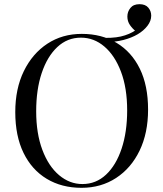

<svg xmlns="http://www.w3.org/2000/svg" viewBox="-20 -884 781 918"><path d="M450 -704Q516 -700 557.5 -709.5Q599 -719 631 -741L630 -734Q614 -746 601.5 -764Q589 -782 589 -805Q589 -828 603.5 -846Q618 -864 647 -864Q675 -864 689 -847.5Q703 -831 703 -809Q703 -784 685 -760.5Q667 -737 638 -720Q609 -703 570.5 -693Q532 -683 482 -682ZM371 -722Q466 -722 537.5 -679Q609 -636 648.5 -555.5Q688 -475 688 -360Q688 -248 647.5 -164Q607 -80 535 -33Q463 14 370 14Q275 14 203.5 -29Q132 -72 92.5 -153Q53 -234 53 -348Q53 -460 94 -544Q135 -628 206.5 -675Q278 -722 371 -722ZM367 -704Q302 -704 254 -659Q206 -614 179.5 -535Q153 -456 153 -352Q153 -246 182.5 -167.5Q212 -89 262.5 -46.5Q313 -4 374 -4Q439 -4 487 -49Q535 -94 561.5 -173.5Q588 -253 588 -356Q588 -463 558.5 -541Q529 -619 479 -661.5Q429 -704 367 -704Z"/></svg>

Font: Playfair Display
Style: Regular
Weight: 400
Designer: Claus Eggers Sørensen
Foundry: Claus Eggers Sørensen
Version: Version 1.203